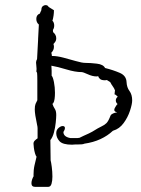

<svg xmlns="http://www.w3.org/2000/svg" viewBox="-20 -581 551 751"><path d="M118 150Q103 150 103 136Q103 123 112 107L111 106Q111 83 115 65.5Q119 48 123 32Q120 29 117 19Q114 9 112.5 -2.5Q111 -14 111 -19Q111 -26 116 -31Q121 -36 127 -40V-79Q127 -85 125 -93Q116 -135 116 -153Q116 -167 119 -174.5Q122 -182 126 -189Q126 -197 126 -220Q126 -243 126 -265.5Q126 -288 125 -296L122 -302Q123 -306 123 -312Q123 -319 122 -325Q121 -331 121 -336Q121 -343 125 -350Q126 -369 127 -388Q128 -407 129 -425V-428L132 -485Q122 -493 122 -507Q122 -523 136 -528Q137 -532 138.5 -534.5Q140 -537 141 -539L142 -544Q142 -552 147 -556.5Q152 -561 158 -561Q167 -561 170 -554L191 -541Q191 -520 185 -499L187 -498Q192 -491 192 -481Q192 -471 187 -464Q187 -458 188 -455Q193 -451 196.5 -445Q200 -439 200 -431Q200 -424 197 -419Q194 -414 189 -409Q190 -406 190.5 -403.5Q191 -401 191 -398Q191 -385 181 -375V-374Q182 -370 182.5 -367Q183 -364 183 -362H186Q203 -362 228 -355.5Q253 -349 277 -342Q301 -335 314 -335Q334 -335 359 -332Q384 -329 391 -315Q423 -307 448.5 -296Q474 -285 475 -260Q476 -239 486.5 -225Q497 -211 497 -188Q497 -174 488.5 -148Q480 -122 463.5 -99.5Q447 -77 423 -70L421 -69Q401 -50 373 -37Q345 -24 310 -19Q306 -17 300 -16.5Q294 -16 286 -16H276Q272 -16 268 -15.5Q264 -15 262 -15Q225 -15 212.5 -29Q200 -43 200 -60Q200 -73 209 -80.5Q218 -88 225 -88Q234 -88 234 -80Q234 -75 230 -68Q229 -67 228.5 -66Q228 -65 228 -65Q228 -46 255 -41H275Q279 -41 283 -41Q287 -41 291 -42Q296 -45 306.5 -49.5Q317 -54 327.5 -59Q338 -64 341 -66Q365 -81 377 -86.5Q389 -92 396.5 -99.5Q404 -107 412 -128Q414 -135 430 -140L436 -141Q436 -141 436.5 -141.5Q437 -142 438 -142Q427 -144 427 -151Q427 -157 434 -167Q438 -173 440 -174Q433 -180 433 -188Q433 -197 441 -203L439 -204Q437 -206 434.5 -208.5Q432 -211 428 -212L430 -231Q430 -230 429 -230Q428 -230 428 -230Q428 -234 422 -242Q416 -250 411 -260L406 -263L398 -268Q397 -268 395 -267.5Q393 -267 391 -267Q378 -267 372 -271.5Q366 -276 364 -283Q362 -283 361 -282.5Q360 -282 358 -282Q342 -282 323.5 -290.5Q305 -299 299 -299Q274 -299 239.5 -309.5Q205 -320 181 -324Q182 -314 182 -304Q182 -294 182 -285Q187 -280 191 -260Q195 -240 195 -218Q195 -205 193.5 -194Q192 -183 188 -177L185 -175Q189 -163 194.5 -155Q200 -147 200 -131Q200 -121 198 -101.5Q196 -82 191 -63Q186 -44 177 -33L178 46Q180 53 182.5 72Q185 91 185 110Q185 126 181.5 138Q178 150 168 150Z"/></svg>

Font: RU Serius
Style: Regular
Weight: 400
Designer: Robert E. Leuschke
Foundry: Robert E. Leuschke
Version: Version 1.011; ttfautohint (v1.8.3)